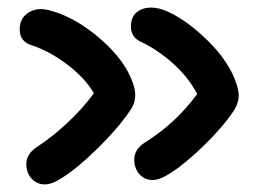

<svg xmlns="http://www.w3.org/2000/svg" viewBox="-20 -547 689 509"><path d="M384.8 -69.8Q363.3 -69.8 349.6 -85.2Q335.9 -100.6 335.9 -124Q335.9 -151.4 365.2 -169.9Q445.8 -220.2 502.9 -297.9Q479 -342.8 438.7 -378.7Q398.4 -414.6 356 -435.1Q327.1 -446.8 327.1 -477.1Q327.1 -502 342.3 -514.4Q357.4 -526.9 380.9 -526.9Q403.3 -526.9 429.2 -514.2Q480.5 -489.3 533 -437Q585.4 -384.8 605 -330.1Q613.8 -306.6 612.8 -289.8Q611.8 -272.9 600.1 -253.9Q570.8 -210 520.8 -161.4Q470.7 -112.8 433.1 -88.9Q404.3 -69.8 384.8 -69.8ZM99.1 -58.1Q77.6 -58.1 63.7 -73.5Q49.8 -88.9 49.8 -111.8Q49.8 -139.6 79.1 -158.2Q118.2 -183.6 158.7 -221.4Q199.2 -259.3 229 -299.8Q204.6 -340.8 158.7 -375.7Q112.8 -410.6 64.9 -426.8Q32.2 -436 32.2 -469.2Q32.2 -494.6 49.1 -508.8Q65.9 -522.9 88.9 -522.9Q105 -522.9 138.2 -511.2Q198.2 -487.8 254.9 -436Q311.5 -384.3 331.1 -330.1Q348.1 -287.6 326.2 -255.9Q294.9 -209 241 -155.8Q187 -102.5 147 -77.1Q118.2 -58.1 99.1 -58.1Z"/></svg>

Font: Shantell Sans Irregular Bouncy
Style: Regular
Weight: 500
Designer: Stephen Nixon, Anya Danilova, Shantell Martin
Foundry: Arrow Type
Version: Version 1.006;[9816181b4]